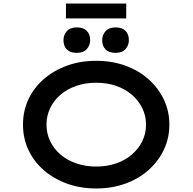

<svg xmlns="http://www.w3.org/2000/svg" viewBox="-20 -1056 1089 1086"><path d="M524 10Q434 10 358.5 -17.5Q283 -45 227 -94Q171 -143 140.5 -208.5Q110 -274 110 -351Q110 -428 140.5 -493.5Q171 -559 227 -608Q283 -657 358.5 -684.5Q434 -712 524 -712Q614 -712 689.5 -684.5Q765 -657 820.5 -607.5Q876 -558 907 -492.5Q938 -427 938 -351Q938 -275 907 -209.5Q876 -144 820.5 -94.5Q765 -45 689.5 -17.5Q614 10 524 10ZM524 -114Q586 -114 637.5 -132Q689 -150 726.5 -182.5Q764 -215 785 -258Q806 -301 806 -351Q806 -401 785 -444Q764 -487 726.5 -519.5Q689 -552 637.5 -570Q586 -588 524 -588Q463 -588 411 -570Q359 -552 321.5 -519.5Q284 -487 263.5 -444Q243 -401 243 -351Q243 -301 263.5 -258Q284 -215 321.5 -182.5Q359 -150 411 -132Q463 -114 524 -114ZM634 -757Q596 -757 577 -776.5Q558 -796 558 -829Q558 -858 577 -879.5Q596 -901 634 -901Q671 -901 690 -881.5Q709 -862 709 -829Q709 -800 690 -778.5Q671 -757 634 -757ZM414 -757Q377 -757 358 -776.5Q339 -796 339 -829Q339 -858 358 -879.5Q377 -901 414 -901Q452 -901 471 -881.5Q490 -862 490 -829Q490 -800 471 -778.5Q452 -757 414 -757ZM353 -952V-1036H694V-952Z"/></svg>

Font: Lexend Tera Medium
Style: Regular
Weight: 500
Designer: Bonnie Shaver-Troup, Thomas Jockin
Foundry: Lexend
Version: Version 1.007